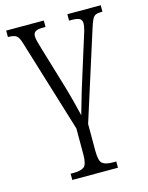

<svg xmlns="http://www.w3.org/2000/svg" viewBox="-117 -609 712 922"><g transform="rotate(-15 239.5 -148.5)"><path d="M126 239V208H141Q178 208 193.5 195.5Q209 183 209 133V5L68 -455Q59 -486 47 -495Q35 -504 5 -504V-536H192V-504H179Q153 -504 142 -497Q131 -490 131 -474Q131 -462 136.5 -442.5Q142 -423 147 -406L206 -209Q218 -169 230 -123Q242 -77 248 -50Q254 -70 265.5 -111Q277 -152 295 -209L348 -378Q360 -414 366.5 -437Q373 -460 373 -473Q373 -490 361.5 -497Q350 -504 323 -504H309V-536H475V-504H468Q451 -504 441 -499.5Q431 -495 424 -481Q417 -467 408 -438L269 -1V133Q269 183 284.5 195.5Q300 208 336 208H353V239Z"/></g></svg>

Font: Noto Serif Condensed Light
Style: Regular
Weight: 300
Width: 3
Designer: Monotype Design Team
Foundry: Monotype Imaging Inc.
Version: Version 2.013